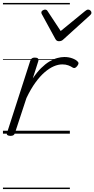

<svg xmlns="http://www.w3.org/2000/svg" viewBox="-20 -905 639 1300"><path d="M50 15Q38 15 30.5 10Q23 5 28 -7L185 -494Q190 -506 196.5 -510.5Q203 -515 216 -515Q232 -515 237.5 -508.5Q243 -502 239 -490L202 -374Q230 -416 258.5 -444Q287 -472 314.5 -488.5Q342 -505 367.5 -512Q393 -519 416 -519Q445 -519 469.5 -510Q494 -501 505 -489Q512 -483 511.5 -476Q511 -469 503 -458Q494 -447 487 -445Q480 -443 473 -447Q460 -456 442.5 -462.5Q425 -469 402 -469Q374 -469 344 -456Q314 -443 282.5 -416Q251 -389 219.5 -345.5Q188 -302 159 -241L81 -4Q78 6 71 10.5Q64 15 50 15ZM577 -840Q586 -840 592.5 -833.5Q599 -827 599 -819Q599 -813 596.5 -809.5Q594 -806 590 -802L410 -639Q402 -631 394.5 -628.5Q387 -626 379 -626Q372 -626 366 -629Q360 -632 355 -641L266 -804Q263 -808 261.5 -812Q260 -816 260 -820Q260 -829 269 -834.5Q278 -840 284 -840Q291 -840 295 -837.5Q299 -835 302 -830L391 -695L556 -830Q563 -835 567 -837.5Q571 -840 577 -840ZM0 365H453V375H0ZM0 -20H453V0H0ZM0 -505H453V-500H0ZM0 -885H453V-875H0Z"/></svg>

Font: Playwrite DK Uloopet Guides
Style: Regular
Weight: 400
Designer: Veronika Burian, José Scaglione
Foundry: TypeTogether
Version: Version 1.003